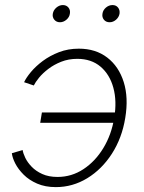

<svg xmlns="http://www.w3.org/2000/svg" viewBox="-20 -745 580 774"><path d="M205.1 9.3Q162.1 9.3 129.6 -4.9Q97.2 -19 75.4 -40.8Q53.7 -62.5 41.7 -85.7Q29.8 -108.9 27.8 -127.4L71.3 -140.1Q73.2 -127 82 -108.6Q90.8 -90.3 107.7 -72.8Q124.5 -55.2 150.4 -43.5Q176.3 -31.7 211.9 -31.7Q268.6 -31.7 316.2 -63Q363.8 -94.2 396.5 -147.9Q429.2 -201.7 440.4 -269.5Q451.7 -337.4 437 -391.1Q422.4 -444.8 385.3 -476.3Q348.1 -507.8 291.5 -507.8Q256.3 -507.8 226.8 -496.1Q197.3 -484.4 174.6 -467Q151.9 -449.7 137.2 -431.6Q122.6 -413.6 116.2 -400.4L77.1 -413.6Q85.4 -431.6 104.7 -454.8Q124 -478 152.6 -499.3Q181.2 -520.5 217.8 -534.7Q254.4 -548.8 297.9 -548.8Q365.7 -548.8 412.4 -512.9Q459 -477.1 478.8 -414.1Q498.5 -351.1 484.9 -269.5Q471.7 -188.5 431.2 -125.5Q390.6 -62.5 331.8 -26.6Q272.9 9.3 205.1 9.3ZM447.3 -250H142.1L148.9 -291.5H454.1ZM421.9 -655.3Q407.2 -655.3 398.9 -665.5Q390.6 -675.8 393.1 -689.9Q395 -704.1 407 -714.4Q418.9 -724.6 433.6 -724.6Q447.8 -724.6 455.8 -714.6Q463.9 -704.6 461.9 -689.9Q459.5 -675.8 447.8 -665.5Q436 -655.3 421.9 -655.3ZM221.7 -655.3Q207.5 -655.3 199 -665.5Q190.4 -675.8 192.9 -689.9Q195.3 -704.1 207.3 -714.4Q219.2 -724.6 233.4 -724.6Q247.6 -724.6 255.9 -714.6Q264.2 -704.6 261.7 -689.9Q259.8 -675.8 247.8 -665.5Q235.8 -655.3 221.7 -655.3Z"/></svg>

Font: Inter 17pt ExtraLight
Style: Italic
Weight: 250
Italic angle: -9.3988°
Version: Version 4.001;git-66647c0bb